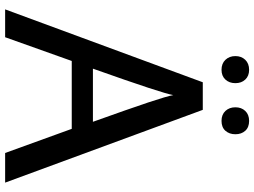

<svg xmlns="http://www.w3.org/2000/svg" viewBox="-141 -849 990 748"><g transform="rotate(90 354.0 -475.0)"><path d="M16.5 0 300.5 -770H408L691.5 0H576L482 -259.5H217.5L125 0ZM247.5 -342H454.5Q404 -483 379.2 -557.2Q354.5 -631.5 350.5 -655Q346.5 -632.5 322 -557.8Q297.5 -483 247.5 -342ZM252 -843Q227.5 -843 213 -858.2Q198.5 -873.5 198.5 -897Q198.5 -920.5 213 -935.5Q227.5 -950.5 252 -950.5Q276 -950.5 290 -935.5Q304 -920.5 304 -897Q304 -873.5 290 -858.2Q276 -843 252 -843ZM451 -843Q426.5 -843 412.2 -858.2Q398 -873.5 398 -897Q398 -920.5 412.2 -935.5Q426.5 -950.5 451 -950.5Q476 -950.5 489.5 -935.5Q503 -920.5 503 -897Q503 -873.5 489.5 -858.2Q476 -843 451 -843Z"/></g></svg>

Font: Junction Medium
Style: Regular
Weight: 500
Designer: Caroline Hadilaksono
Foundry: Caroline Hadilaksono, Tyler Finck, The League of Moveable Type
Version: Version 2.000; ttfautohint (v1.8.3)